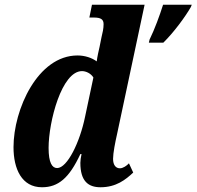

<svg xmlns="http://www.w3.org/2000/svg" viewBox="-20 -780 829 810"><path d="M157 10C226 10 272 -29 319 -130H324C321 -118 319 -102 319 -93C319 -16 352 10 404 10C470 10 510 -22 542 -52L524 -91C515 -81 499 -70 486 -70C469 -70 457 -83 457 -110C457 -134 466 -180 474 -215L590 -760H368L357 -706H376C406 -706 417 -698 417 -678C417 -660 413 -642 408 -622L400 -582C397 -570 390 -538 388 -521C368 -536 338 -546 307 -546C139 -546 37 -318 37 -159C37 -67 72 10 157 10ZM608 -600H669C714 -644 762 -710 785 -750L789 -760H668C653 -713 633 -658 611 -613ZM221 -71C200 -71 185 -93 185 -156C185 -266 240 -480 326 -480C342 -480 363 -471 374 -453L339 -288C317 -180 264 -71 221 -71Z"/></svg>

Font: Noto Serif Condensed Extra
Style: Italic
Weight: 800
Width: 3
Italic angle: -12°
Designer: Monotype Design Team
Foundry: Monotype Imaging Inc.
Version: Version 1.901